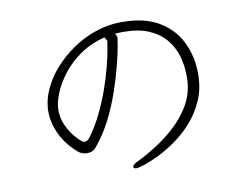

<svg xmlns="http://www.w3.org/2000/svg" viewBox="-74 -777 1149 887"><g transform="rotate(-10 500.0 -333.5)"><path d="M543 -626H547Q618 -626 666.5 -605Q715 -584 744.5 -548.5Q774 -513 787 -468.5Q800 -424 800 -376Q800 -368 800 -360Q800 -352 799 -344Q794 -286 764.5 -236.5Q735 -187 691.5 -147Q648 -107 600 -76.5Q552 -46 510 -26Q484 -14 484 -3Q484 5 499 5Q508 5 537 -4.5Q566 -14 606 -33.5Q646 -53 689 -83.5Q732 -114 769.5 -156.5Q807 -199 830.5 -253.5Q854 -308 854 -376Q854 -455 822 -522.5Q790 -590 722.5 -631Q655 -672 548 -672H539Q480 -671 422 -651Q364 -631 313.5 -596Q263 -561 224.5 -517Q186 -473 164 -423Q142 -373 142 -323Q142 -271 166.5 -218Q191 -165 243 -119Q261 -103 287 -103Q298 -103 309 -107.5Q320 -112 328 -122Q371 -173 402.5 -235.5Q434 -298 455.5 -361Q477 -424 490.5 -477.5Q504 -531 510 -565Q516 -599 516 -603Q516 -615 507 -624Q515 -625 524 -625.5Q533 -626 543 -626ZM457 -616Q457 -616 462 -608Q467 -600 467 -595Q466 -586 460 -553.5Q454 -521 442 -474.5Q430 -428 411 -374.5Q392 -321 366 -268Q340 -215 307 -171Q296 -157 285 -157Q275 -157 268 -164Q258 -172 239 -194Q220 -216 204.5 -249.5Q189 -283 189 -323Q189 -356 206.5 -399.5Q224 -443 258 -487Q292 -531 342 -565.5Q392 -600 457 -616Z"/></g></svg>

Font: Klee One
Style: Regular
Weight: 400
Designer: Fontworks Inc.
Foundry: Fontworks Inc.
Version: Version 1.100